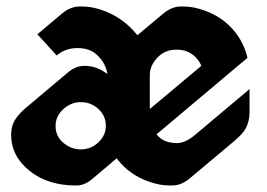

<svg xmlns="http://www.w3.org/2000/svg" viewBox="-20 -567 830 597"><path d="M152.8 -175.3Q152.8 -143.6 176.3 -123.5Q201.2 -102.5 231 -102.5Q263.7 -102.5 287.1 -125.5Q309.1 -147 309.1 -175.3Q309.1 -207 286.1 -228Q262.7 -249.5 231 -249.5Q200.2 -249.5 175.8 -226.6Q152.8 -205.1 152.8 -175.3ZM514.6 9.8Q489.3 9.8 471.7 5.9Q407.2 -8.8 365.7 -48.8Q353 -61 342.8 -74.7L266.6 -10.3Q243.2 9.8 216.8 9.8Q128.4 9.8 71.5 -36.1Q14.6 -82 14.6 -148.4Q14.6 -175.8 28.3 -196.8Q40.5 -214.8 59.6 -231L191.9 -342.3Q215.8 -362.3 242.7 -362.3Q281.7 -362.3 314 -336.4Q308.6 -372.1 280.3 -397.5Q258.3 -417.5 220.7 -417.5Q183.1 -417.5 156.2 -394.5L96.2 -460.4L172.9 -524.9Q199.2 -546.9 228 -546.9Q253.4 -546.9 271 -543Q331.5 -529.8 379.4 -487.3Q395 -473.1 407.2 -457.5L487.8 -524.9Q514.2 -546.9 543 -546.9Q568.4 -546.9 585.9 -543Q649.9 -528.3 691.9 -488.3Q735.4 -446.8 749.5 -387.2L466.8 -149.4Q487.8 -122.1 530.3 -122.1Q556.2 -122.1 586.4 -147.5L755.9 -290V-218.8Q755.9 -189 743.7 -167Q733.9 -149.9 709 -128.9L569.8 -12.2Q543.5 9.8 514.6 9.8ZM606 -362.3Q599.6 -378.4 586.9 -390.6Q564 -412.6 528.8 -412.6Q494.1 -412.6 471.2 -389.6Q445.8 -364.7 445.8 -332.5V-228Z"/></svg>

Font: Gothica
Style: Bold
Weight: 700
Designer: Wojciech Kalinowski "wmk69" (wmk69@o2.pl)
Foundry: Wojciech Kalinowski "wmk69" (wmk69@o2.pl)
Version: Version 2.1.0; 2021-05-14